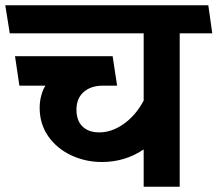

<svg xmlns="http://www.w3.org/2000/svg" viewBox="-46 -711 828 731"><path d="M638.2 0H501V-142.1Q430.2 -94.2 341.8 -94.2Q279.8 -94.2 225.3 -119.6Q170.9 -145 137.9 -191.9Q105 -238.8 105 -300.8Q105 -324.7 111.1 -347.4Q117.2 -370.1 127 -384.8H27.8L11.2 -497.1H382.8L399.9 -384.8H345.2Q300.3 -384.8 272.7 -360.8Q245.1 -336.9 245.1 -293Q245.1 -252 268.1 -229.5Q291 -207 332 -207Q379.9 -207 425.5 -239.5Q471.2 -272 501 -328.1V-584H-8.8L-25.9 -690.9H747.1L762.2 -584H638.2Z"/></svg>

Font: Kadwa
Style: Regular
Weight: 400
Designer: Sol Matas
Foundry: Sol Matas
Version: Version 1.000;PS 001.000;hotconv 1.0.70;makeotf.lib2.5.58329